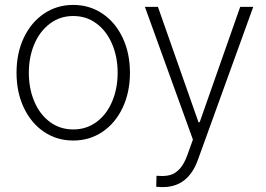

<svg xmlns="http://www.w3.org/2000/svg" viewBox="-20 -558 1078 777"><path d="M46.9 -263.7Q46.9 -342.8 76.4 -405.3Q106 -467.8 158.2 -502.9Q210.4 -538.1 276.4 -538.1Q342.3 -538.1 394.5 -502.9Q446.8 -467.8 476.3 -405.3Q505.9 -342.8 505.9 -263.7Q505.9 -184.6 476.3 -122.1Q446.8 -59.6 394.5 -24.4Q342.3 10.7 276.4 10.7Q210.4 10.7 158.2 -24.4Q106 -59.6 76.4 -122.1Q46.9 -184.6 46.9 -263.7ZM456.1 -263.7Q456.1 -327.1 433.8 -379.6Q411.6 -432.1 370.8 -462.6Q330.1 -493.2 276.4 -493.2Q222.7 -493.2 181.9 -462.4Q141.1 -431.6 118.9 -379.4Q96.7 -327.1 96.7 -263.7Q96.7 -199.7 118.9 -147.2Q141.1 -94.7 181.9 -64.5Q222.7 -34.2 276.4 -34.2Q330.1 -34.2 370.8 -64.5Q411.6 -94.7 433.8 -147.2Q456.1 -199.7 456.1 -263.7ZM622.1 198.2H612.3L613.3 153.3L635.7 154.3Q657.2 154.3 674.3 148.4Q691.4 142.6 708.3 124Q725.1 105.5 738.3 69.3L760.7 6.8L566.4 -530.3H619.1L783.2 -63.5H788.1L952.1 -530.3H1004.9L781.2 87.9Q741.7 199.2 638.7 199.2Q627 199.2 622.1 198.2Z"/></svg>

Font: Pretendard JP ExtraLight
Style: Regular
Weight: 200
Designer: Base glyphs from Inter by Rasmus Andersson; Hangeul glyphs from Noto Sans CJK(Source Han Sans) by Jang Soo-young and Kan
Foundry: Kil Hyung-jin
Version: Version 1.309